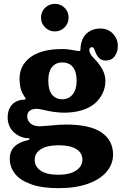

<svg xmlns="http://www.w3.org/2000/svg" viewBox="-20 -738 645 1002"><path d="M31 91Q31 50 56.5 26Q82 2 126 -6.6Q134 -9 134 -13Q134 -17 126 -17Q88 -17 53 -47Q38 -60 29 -80.5Q20 -101 20 -124Q20 -171 47 -196Q59 -207 74.5 -212.5Q90 -218 106 -218Q119 -218 111 -229L108 -233Q98 -251 95 -256Q82 -285 82 -327Q82 -397 139 -439.5Q196 -482 305 -482Q334 -482 369 -475Q375 -474 380 -473Q385 -472 390 -472H393Q397 -472 398.5 -473.9Q400 -475.9 400 -481.6Q400 -499 405 -517Q410 -535 418 -547Q447.4 -589 504 -589Q545 -589 570 -561.5Q595 -534 595 -499Q595 -466.8 578.5 -444.4Q562 -422 531 -422Q510 -422 496 -436.5Q482 -451 474 -477Q469 -492 459.8 -492Q454.4 -492 450.2 -487.9Q446 -483.8 446 -477Q446 -458 469 -435Q530 -374 530 -317Q530 -279.4 514.5 -248.7Q499 -218 473 -196.5Q446 -174 405 -162Q364 -150 315 -150Q265 -150 205 -165Q200 -165 194 -167Q181 -170 169 -170Q155 -170 143 -165Q122 -155 122 -130Q122 -113 135 -98Q152 -79 187 -79Q194 -79 233 -82L245 -83Q290 -88 324 -88Q449 -88 509.5 -47Q570 -6 570 69Q570 118.6 536.5 158.3Q503 198 439 221Q375 244 285 244Q199 244 142 223.5Q85 203 58 168.5Q31 134 31 91ZM410 95Q410 59.9 378.1 39.9Q346.1 20 284.8 20Q227 20 194 40.2Q161 60.4 161 96.1Q161 131 192.1 152.5Q223.1 174 285.2 174Q343 174 376.5 152.3Q410 130.6 410 95ZM380 -316.6Q380 -362 361 -387Q342 -412 304.8 -412Q270 -412 251 -387.5Q232 -363 232 -317.3Q232 -269.1 251.2 -244.5Q270.5 -220 305 -220Q338.9 -220 359.5 -245.6Q380 -271.2 380 -316.6ZM194 -646Q194 -676.4 215.2 -697.2Q236.4 -718 266 -718Q296.4 -718 317.2 -697.2Q338 -676.4 338 -646Q338 -616.4 317.2 -595.2Q296.4 -574 266 -574Q236.4 -574 215.2 -595.2Q194 -616.4 194 -646Z"/></svg>

Font: Raigarh
Style: Regular
Weight: 400
Designer: jaikishan Patel
Foundry: MagicType
Version: Version 1.000;FEAKit 1.0